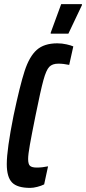

<svg xmlns="http://www.w3.org/2000/svg" viewBox="-20 -907 419 935"><path d="M13 -108Q13 -179 46 -344Q77 -491 100 -561.5Q123 -632 159 -664Q195 -696 259 -696Q282 -696 304 -691Q326 -686 337 -681L317 -591Q289 -597 264 -597Q235 -597 220 -581.5Q205 -566 191.5 -517Q178 -468 153 -344Q134 -250 125.5 -202Q117 -154 117 -133Q117 -107 126.5 -99Q136 -91 159 -91Q186 -91 214 -97L195 -9Q181 -2 161.5 3Q142 8 127 8Q64 8 38.5 -18.5Q13 -45 13 -108ZM227 -743V-748L278 -887H379V-882L313 -743Z"/></svg>

Font: Saira Ultra Condensed
Style: Bold Italic
Weight: 700
Width: 1
Italic angle: -12°
Designer: Hector Gatti with collaboration of the Omnibus-Type team
Foundry: Omnibus-Type
Version: Version 1.001; ttfautohint (v1.8)